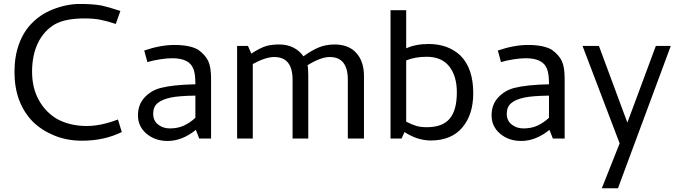

<svg xmlns="http://www.w3.org/2000/svg" viewBox="-20 -718 3526 995"><path d="M508.8 -688.8Q463.8 -697.5 393.8 -697.5Q325 -697.5 252.5 -668.8Q190 -643.8 145 -597.5Q102.5 -555 78.8 -490.6Q55 -426.2 55 -345Q55 -186.2 148.8 -88.8Q193.8 -43.8 260 -16.2Q326.2 11.2 405 11.2Q520 11.2 611.2 -33.8L591.2 -98.8Q502.5 -65 430 -65Q342.5 -65 276.2 -101.2Q216.2 -136.2 181.2 -199.4Q146.2 -262.5 146.2 -346.2Q146.2 -432.5 176.9 -495.6Q207.5 -558.8 265 -592.5Q320 -622.5 417.5 -622.5Q466.2 -622.5 500.6 -615.6Q535 -608.8 580 -593.8L603.8 -661.2Q538.8 -682.5 508.8 -688.8Z M743.8 -396.2 727.5 -456.2Q811.2 -485 883.8 -485Q965 -485 1007.5 -460Q1045 -432.5 1059.4 -401.2Q1073.8 -370 1073.8 -310V0H1012.5L995 -45Q923.8 12.5 848.8 12.5Q783.8 12.5 739.4 -25Q695 -62.5 695 -120Q695 -176.2 729.4 -213.1Q763.8 -250 813.8 -262.5Q877.5 -278.8 992.5 -281.2V-285Q992.5 -336.2 982.5 -360Q962.5 -416.2 872.5 -416.2Q846.2 -416.2 809.4 -410.6Q772.5 -405 743.8 -396.2ZM992.5 -107.5V-222.5Q906.2 -221.2 865 -212.5Q818.8 -202.5 796.2 -183.1Q773.8 -163.8 773.8 -128.8Q773.8 -92.5 799.4 -72.5Q825 -52.5 860 -52.5Q901.2 -52.5 932.5 -66.9Q963.8 -81.2 992.5 -107.5Z M1688.8 -422.5Q1642.5 -422.5 1573.8 -380Q1577.5 -366.2 1577.5 -325V0H1496.2V-305Q1496.2 -422.5 1401.2 -422.5Q1356.2 -422.5 1290 -386.2V0H1208.8V-480H1265L1282.5 -440Q1325 -468.8 1361.2 -480Q1390 -487.5 1427.5 -487.5Q1468.8 -487.5 1500.6 -471.2Q1532.5 -455 1552.5 -426.2Q1593.8 -456.2 1631.2 -471.9Q1668.8 -487.5 1713.8 -487.5Q1787.5 -487.5 1826.9 -443.1Q1866.2 -398.8 1866.2 -325V0H1782.5V-305Q1782.5 -422.5 1688.8 -422.5Z M2003.8 0V-665H2085V-467.5Q2133.8 -490 2201.2 -490Q2302.5 -490 2366.2 -430Q2432.5 -363.8 2432.5 -235Q2432.5 -123.8 2375.6 -56.9Q2318.8 10 2212.5 10Q2142.5 10 2076.2 -33.8L2061.2 0ZM2347.5 -240Q2347.5 -323.8 2308.1 -373.8Q2268.8 -423.8 2191.2 -423.8Q2132.5 -423.8 2085 -405V-87.5Q2113.8 -72.5 2136.9 -65.6Q2160 -58.8 2192.5 -58.8Q2272.5 -58.8 2310 -102.5Q2347.5 -146.2 2347.5 -240Z M2576.2 -396.2 2560 -456.2Q2643.8 -485 2716.2 -485Q2797.5 -485 2840 -460Q2877.5 -432.5 2891.9 -401.2Q2906.2 -370 2906.2 -310V0H2845L2827.5 -45Q2756.2 12.5 2681.2 12.5Q2616.2 12.5 2571.9 -25Q2527.5 -62.5 2527.5 -120Q2527.5 -176.2 2561.9 -213.1Q2596.2 -250 2646.2 -262.5Q2710 -278.8 2825 -281.2V-285Q2825 -336.2 2815 -360Q2795 -416.2 2705 -416.2Q2678.8 -416.2 2641.9 -410.6Q2605 -405 2576.2 -396.2ZM2825 -107.5V-222.5Q2738.8 -221.2 2697.5 -212.5Q2651.2 -202.5 2628.8 -183.1Q2606.2 -163.8 2606.2 -128.8Q2606.2 -92.5 2631.9 -72.5Q2657.5 -52.5 2692.5 -52.5Q2733.8 -52.5 2765 -66.9Q2796.2 -81.2 2825 -107.5Z M3182.5 257.5H3098.8L3191.2 25L2998.8 -480H3083.8L3231.2 -82.5L3378.8 -480H3456.2Z"/></svg>

Font: Cambay
Style: Regular
Weight: 400
Version: Version 1.180;PS 001.180;hotconv 1.0.70;makeotf.lib2.5.58329